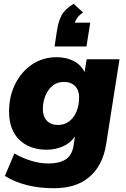

<svg xmlns="http://www.w3.org/2000/svg" viewBox="-20 -806 666 1017"><path d="M265 191Q111 191 6 126L56 7Q98 31 144.5 45.5Q191 60 237 60Q292 60 326 39.5Q360 19 369 -31L377 -83Q352 -47 312 -30Q272 -13 227 -13Q137 -13 82.5 -65.5Q28 -118 28 -216Q28 -295 60 -360Q92 -425 149 -464Q206 -503 280 -503Q331 -503 370 -483Q409 -463 428 -424L439 -492H613L542 -41Q525 68 455.5 129.5Q386 191 265 191ZM287 -144Q322 -144 347.5 -164Q373 -184 386 -217Q399 -250 399 -289Q400 -326 378.5 -349Q357 -372 318 -372Q283 -372 258.5 -352Q234 -332 220.5 -299Q207 -266 207 -227Q207 -190 228 -167Q249 -144 287 -144ZM269 -560 282 -645Q289 -692 306 -724.5Q323 -757 370 -786L420 -740Q401 -727 391 -714Q381 -701 376 -686H458L438 -560Z"/></svg>

Font: Nunito Sans Black
Style: Italic
Weight: 900
Italic angle: -9°
Designer: Vernon Adams
Foundry: Vernon Adams
Version: Version 3.006; ttfautohint (v1.8.3)